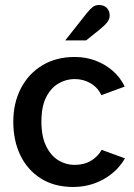

<svg xmlns="http://www.w3.org/2000/svg" viewBox="-20 -733 535 765"><path d="M272 12Q197 12 143.5 -21.5Q90 -55 61.5 -113.5Q33 -172 33 -248Q33 -323 63.5 -381.5Q94 -440 149 -473Q204 -506 278 -506Q322 -506 360.5 -491.5Q399 -477 429 -451Q459 -425 477 -388L384 -354Q369 -385 340.5 -401.5Q312 -418 277 -418Q243 -418 212.5 -400Q182 -382 163.5 -345Q145 -308 145 -248Q145 -189 164 -150.5Q183 -112 213 -94Q243 -76 277 -76Q315 -76 342.5 -92.5Q370 -109 385 -136L478 -102Q457 -66 425 -40.5Q393 -15 354 -1.5Q315 12 272 12ZM240 -572 326 -681Q340 -698 350 -705.5Q360 -713 375 -713Q394 -713 405.5 -701.5Q417 -690 417 -671Q417 -658 408.5 -646Q400 -634 378 -616L323 -572Z"/></svg>

Font: Atkinson Hyperlegible Next Medium
Style: Regular
Weight: 500
Designer: Elliott Scott, Megan Eiswerth, Linus Boman, Theodore Petrosky, Letters from Sweden
Foundry: Applied Design Works, Letters from Sweden
Version: Version 2.001